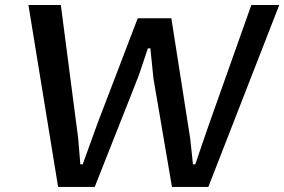

<svg xmlns="http://www.w3.org/2000/svg" viewBox="-20 -735 1118 755"><path d="M653.8 -663.1 728 -189.9 738.8 -88.9H748Q761.7 -128.9 775.1 -168.7Q788.6 -208.5 802.7 -248.5L968.3 -715.3H1078.1L799.3 0H656.2L583.5 -425.8L571.3 -544.9H561.5L526.4 -440.4L498.5 -369.1Q461.9 -276.4 425.5 -184.6Q389.2 -92.8 352.5 0H208.5L91.8 -715.3H219.2L287.6 -189.9L295.9 -88.9H305.2L364.3 -252Q403.8 -355.5 442.9 -457.5Q481.9 -559.6 521.5 -663.1Z"/></svg>

Font: Proza Libre
Style: Medium Italic
Weight: 500
Designer: Jasper de Waard
Foundry: Jasper de Waard
Version: Version 1.000; ttfautohint (v1.4.1.8-43bc)